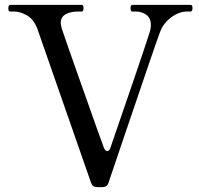

<svg xmlns="http://www.w3.org/2000/svg" viewBox="-20 -750 814 784"><path d="M352 -3 132 -634Q117 -672 89.5 -687.5Q62 -703 37 -703H21Q14 -703 14 -716Q14 -730 21 -730H314Q318 -730 319.5 -726.5Q321 -723 321 -716Q321 -703 314 -703H299Q267 -703 247.5 -691.5Q228 -680 228 -657Q228 -650 232 -634Q254 -569 296.5 -449Q339 -329 379 -216Q388 -192 394 -175Q400 -158 404 -147Q410 -133 418 -133Q426 -133 431 -147Q472 -265 527 -426.5Q582 -588 591 -618Q596 -632 596 -649Q596 -676 577.5 -689.5Q559 -703 534 -703H520Q513 -703 513 -716Q513 -730 520 -730H758Q763 -730 764.5 -726.5Q766 -723 766 -716Q766 -703 758 -703H744Q712 -703 679.5 -679.5Q647 -656 633 -618Q620 -585 479 -169Q420 5 423 -3Q417 14 399 14H376Q358 14 352 -3Z"/></svg>

Font: Shippori Mincho B1 Medium
Style: Regular
Weight: 500
Designer: FONTDASU
Foundry: FONTDASU / Google Inc. / but / Adobe
Version: Version 3.110; ttfautohint (v1.8.3)